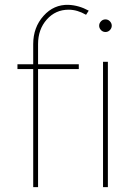

<svg xmlns="http://www.w3.org/2000/svg" viewBox="-20 -772 575 792"><path d="M117 -590Q117 -659 159.5 -706.5Q202 -754 263 -752Q306 -750 346 -728L335 -711Q299 -732 263 -732Q209 -732 173 -691.5Q137 -651 137 -590V-507H305V-487H137V0H117V-487H52V-507H117ZM396.5 -684Q404 -692 415 -692Q426 -692 433.5 -684Q441 -676 441 -666Q441 -656 433.5 -648Q426 -640 415 -640Q404 -640 396.5 -648Q389 -656 389 -666Q389 -676 396.5 -684ZM405 0V-517H425V0Z"/></svg>

Font: Montserrat arm Thin
Style: Regular
Weight: 250
Designer: Julieta Ulanovsky
Foundry: Julieta Ulanovsky
Version: Version 6.000;PS 006.000;hotconv 1.0.88;makeotf.lib2.5.64775